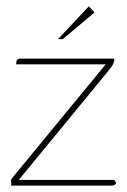

<svg xmlns="http://www.w3.org/2000/svg" viewBox="-20 -583 399 603"><path d="M39 -18H338L342 -13Q347 -8 342 -4Q337 0 328 0H15V-20L312 -381H31V-384Q31 -392 34 -395.5Q37 -399 46 -399H339Q339 -392 337 -386Q335 -380 330 -373Q325 -366 315 -354ZM162 -460 259 -563 277 -544 177 -460Z"/></svg>

Font: Genos Thin
Style: Regular
Weight: 100
Designer: Robert E. Leuschke
Foundry: Robert E. Leuschke
Version: Version 1.010